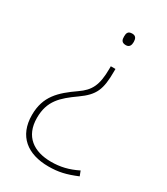

<svg xmlns="http://www.w3.org/2000/svg" viewBox="-183 -688 778 895"><g transform="rotate(30 206.5 -240.0)"><path d="M283 -575C283 -592 278 -606 258 -606C234 -606 231 -592 231 -575C231 -559 234 -544 258 -544C278 -544 283 -559 283 -575ZM272 -412V-424H247V-412C247 -321 226 -284 174 -248C95 -193 42 -144 42 -44C42 70 116 126 228 126C282 126 320 117 378 93L368 67C320 91 277 101 228 101C135 101 69 56 69 -44C69 -135 115 -176 187 -227C256 -276 272 -313 272 -412Z"/></g></svg>

Font: Noto Sans Malayalam UI Thin
Style: Regular
Weight: 100
Designer: Jelle Bosma - Monotype Design Team
Foundry: Monotype Imaging Inc.
Version: Version 2.104